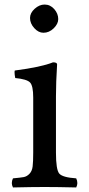

<svg xmlns="http://www.w3.org/2000/svg" viewBox="-20 -822 390 844"><path d="M112 -743Q112 -765 132.5 -783.5Q153 -802 176 -802Q201 -802 218.5 -782Q236 -762 236 -738Q236 -717 216 -697.5Q196 -678 171 -678Q149 -678 130.5 -698.5Q112 -719 112 -743ZM226 -151Q226 -76 240.5 -59Q255 -42 315 -38Q320 -28 320 -17Q320 -8 315 2Q231 0 176 0Q121 0 37 2Q32 -8 32 -17Q32 -28 37 -38Q70 -41 84 -43.5Q98 -46 109.5 -58Q121 -70 123.5 -90.5Q126 -111 126 -151V-393Q126 -445 112 -459.5Q98 -474 47 -479Q44 -494 44 -503Q44 -510 45 -512Q161 -527 213 -548Q231 -548 231 -539Q226 -460 226 -398Z"/></svg>

Font: Indiction Unicode
Style: Normal
Weight: 500
Version: Version 1.1